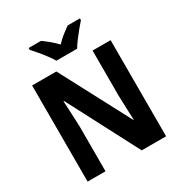

<svg xmlns="http://www.w3.org/2000/svg" viewBox="-211 -1085 1165 1235"><g transform="rotate(-30 371.5 -467.0)"><path d="M663 0H482L208 -525H204Q207 -473 209 -425.5Q211 -378 213 -334V0H80V-714H260L533 -197H536Q534 -246 532 -292Q530 -338 529 -381V-714H663ZM295 -774Q283 -795 262.5 -822.5Q242 -850 220 -876Q198 -902 181 -921V-934H273Q295 -918 321 -897Q347 -876 371 -850Q396 -877 422 -897.5Q448 -918 471 -934H562V-921Q546 -903 524 -876.5Q502 -850 482 -823Q462 -796 449 -774Z"/></g></svg>

Font: Noto Sans Devanagari UI SemiCondensed
Style: Bold
Weight: 700
Width: 4
Designer: Jelle Bosma - Monotype Design Team
Foundry: Monotype Imaging Inc.
Version: Version 2.004; ttfautohint (v1.8.4.7-5d5b)